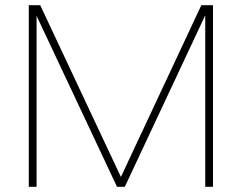

<svg xmlns="http://www.w3.org/2000/svg" viewBox="-20 -720 932 740"><path d="M121 0H91V-700H135L446 -38L756 -700H801V0H771V-661L461 0H431L121 -659Z"/></svg>

Font: Metropolitano Thin
Style: Regular
Weight: 250
Designer: Fonts by Alex Slobzheninov & Chris M. Simpson / Changes by Cristiano Sobral
Foundry: Fonts by Alex Slobzheninov & Chris M. Simpson / Changes by Cristiano Sobral
Version: Version 1.00;August 30, 2020;FontCreator 13.0.0.2681 64-bit